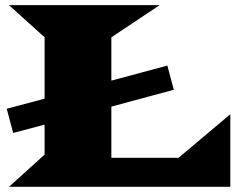

<svg xmlns="http://www.w3.org/2000/svg" viewBox="-20 -720 937 740"><path d="M151.9 -124V-239.7L30.8 -207.5L5.9 -300.8L151.9 -339.8V-576.2L14.6 -700.2H595.2L409.2 -576.2V-409.2L625 -467.3L649.9 -374L409.2 -309.1V-111.8H668L867.7 -279.8V0H14.6Z"/></svg>

Font: Goblin One
Style: Regular
Weight: 400
Designer: Riccardo De Franceschi
Foundry: Sorkin Type Co.
Version: Version 1.001